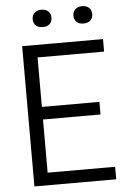

<svg xmlns="http://www.w3.org/2000/svg" viewBox="-61 -965 660 1009"><g transform="rotate(-5 269.0 -461.0)"><path d="M79 0V-740H505.5V-674H154.5V-413H458V-346.5H154.5V-66H510.5V0ZM411 -830.5Q388 -830.5 374.8 -842.5Q361.5 -854.5 361.5 -876Q361.5 -897 374.8 -909.5Q388 -922 411 -922Q434 -922 447.2 -909.5Q460.5 -897 460.5 -876Q460.5 -854.5 447.2 -842.5Q434 -830.5 411 -830.5ZM196 -830.5Q173 -830.5 159.8 -842.5Q146.5 -854.5 146.5 -876Q146.5 -897 159.8 -909.5Q173 -922 196 -922Q219 -922 232.2 -909.5Q245.5 -897 245.5 -876Q245.5 -854.5 232.2 -842.5Q219 -830.5 196 -830.5Z"/></g></svg>

Font: Encode Sans Semi Condensed
Style: Regular
Weight: 400
Width: 4
Designer: Multiple Designers
Foundry: Impallari Type
Version: Version 3.000; ttfautohint (v1.8.3) -l 8 -r 50 -G 200 -x 14 